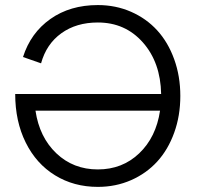

<svg xmlns="http://www.w3.org/2000/svg" viewBox="-20 -728 792 758"><path d="M366.2 9.8Q271.5 9.8 197.3 -35.9Q123 -81.5 81.5 -165.3Q40 -249 40 -356.9H616.2Q613.8 -481.4 544.2 -560.3Q474.6 -639.2 366.2 -639.2Q281.2 -639.2 222.2 -596.7Q163.1 -554.2 142.1 -478L70.8 -502.9Q101.1 -598.1 179 -653.1Q256.8 -708 366.2 -708Q437 -708 497.6 -681.4Q558.1 -654.8 600.8 -607.9Q643.6 -561 667.7 -494.1Q691.9 -427.2 691.9 -349.1Q691.9 -271 667.7 -204.1Q643.6 -137.2 600.8 -90.3Q558.1 -43.5 497.6 -16.8Q437 9.8 366.2 9.8ZM611.8 -291H120.1Q135.7 -186 202.6 -122.6Q269.5 -59.1 366.2 -59.1Q462.9 -59.1 529.5 -122.6Q596.2 -186 611.8 -291Z"/></svg>

Font: LT Superior
Style: Regular
Weight: 400
Designer: Daniel Lyons
Foundry: LyonsType
Version: Version 1.000